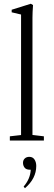

<svg xmlns="http://www.w3.org/2000/svg" viewBox="-20 -746 285 1019"><path d="M32.2 0V-22.5L91.8 -29.3V-668.9L42 -680.7V-694.3L143.6 -726.1L155.3 -719.2Q152.3 -679.2 152.3 -652.3V-29.8L212.9 -22.5V0ZM112.3 252.9 105.5 244.1Q141.1 202.6 143.1 154.8H139.2Q119.1 154.8 110.6 143.8Q102.1 132.8 102.1 118.2Q102.1 104 111.3 95.2Q120.6 86.4 135.7 86.4Q153.8 86.4 163.1 100.6Q172.4 114.7 172.4 134.8Q172.4 201.7 112.3 252.9Z"/></svg>

Font: Elstob Light
Style: Regular
Weight: 300
Designer: Peter S. Baker
Version: Version 1.015